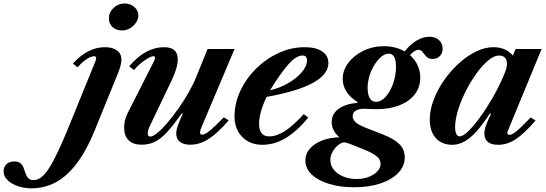

<svg xmlns="http://www.w3.org/2000/svg" viewBox="-328 -798 3050 1072"><path d="M354.5 -628Q320.5 -628 300.2 -646.8Q280 -665.5 280 -696.5Q280 -729 306 -753.8Q332 -778.5 367 -778.5Q399 -778.5 421.8 -759Q444.5 -739.5 444.5 -712Q444.5 -691 431.5 -671.8Q418.5 -652.5 398 -640.2Q377.5 -628 354.5 -628ZM-152 253.5Q-191 253.5 -226.8 241.8Q-262.5 230 -285.2 208.5Q-308 187 -308 158Q-308 135.5 -292.5 119.5Q-277 103.5 -248.5 103.5Q-225 103.5 -213.2 114.2Q-201.5 125 -195.8 140.5Q-190 156 -184.8 171.5Q-179.5 187 -169.5 197.5Q-159.5 208 -139 207.5Q-118.5 207 -98.8 192.8Q-79 178.5 -56 143.8Q-33 109 -4 47.8Q25 -13.5 63 -107.5L204.5 -455.5Q207.5 -462.5 208.2 -466.8Q209 -471 209 -474Q209 -484 197 -484Q180 -484 154.2 -466.8Q128.5 -449.5 105.5 -422L79 -443Q162 -534.5 257.5 -534.5Q301.5 -534.5 325.8 -516Q350 -497.5 350 -465Q350 -452 345 -431.8Q340 -411.5 331.5 -391L202 -73Q153 47.5 97 119.2Q41 191 -21.2 222.2Q-83.5 253.5 -152 253.5Z M734 10Q696.5 10 676.2 -6.2Q656 -22.5 656 -52Q656 -71 665 -97Q674 -123 692.5 -163L686.5 -164.5Q639 -97 603.5 -59Q568 -21 535 -5.5Q502 10 462.5 10Q415.5 10 390.2 -14.8Q365 -39.5 365 -86Q365 -128.5 385.5 -168L531.5 -456Q537.5 -468 537.5 -476.5Q537.5 -484 529 -484Q517.5 -484 497.5 -472.5Q477.5 -461 456.2 -443.2Q435 -425.5 420 -406.5L393.5 -428Q483 -534.5 589 -534.5Q664.5 -534.5 664.5 -466.5Q664.5 -442.5 655.5 -412.8Q646.5 -383 630 -348.5L509.5 -96.5Q496.5 -69 496.5 -54.5Q496.5 -35.5 511 -35.5Q526 -35.5 551.5 -56.5Q577 -77.5 607.2 -113Q637.5 -148.5 668.2 -192.2Q699 -236 725.2 -282Q751.5 -328 768 -369L831 -524.5H981.5L799 -92.5Q789 -71 789 -58Q789 -46 801 -46Q815.5 -46 842.8 -68Q870 -90 921.5 -143L949 -126Q886 -53.5 836.2 -21.8Q786.5 10 734 10Z M1137 10.5Q1068 10.5 1024.8 -33.2Q981.5 -77 981.5 -147Q981.5 -221.5 1014 -290.8Q1046.5 -360 1102 -415Q1157.5 -470 1227.5 -502.2Q1297.5 -534.5 1373 -534.5Q1435.5 -534.5 1470.5 -511Q1505.5 -487.5 1505.5 -446Q1505.5 -319 1160.5 -257Q1140.5 -215.5 1129.5 -177Q1118.5 -138.5 1118.5 -107.5Q1118.5 -36.5 1175 -36.5Q1216.5 -36.5 1262.2 -66Q1308 -95.5 1368 -160.5L1393 -141Q1329 -64 1266.5 -26.8Q1204 10.5 1137 10.5ZM1180 -294Q1233.5 -306 1280.5 -333.2Q1327.5 -360.5 1356.8 -394.8Q1386 -429 1386 -461Q1386 -488 1361.5 -488Q1325 -488 1282.2 -438.8Q1239.5 -389.5 1193.5 -316Z M1649 247.5Q1572 247.5 1510.5 229Q1449 210.5 1413 177Q1377 143.5 1377 98.5Q1377 59.5 1403 30.8Q1429 2 1472.2 -14.2Q1515.5 -30.5 1567 -31.5Q1524 -68.5 1524 -115.5Q1524 -163 1563.2 -190.8Q1602.5 -218.5 1666 -223.5L1668.5 -228Q1585.5 -280 1585.5 -358Q1585.5 -405.5 1616.8 -447Q1648 -488.5 1700.5 -514.2Q1753 -540 1816.5 -540Q1849.5 -540 1878.5 -532.5Q1907.5 -525 1931 -511Q1963 -551 1999 -572Q2035 -593 2068.5 -593Q2102 -593 2122.8 -574.2Q2143.5 -555.5 2143.5 -526Q2143.5 -502.5 2128.5 -485.8Q2113.5 -469 2087 -469Q2069 -469 2058.8 -476.8Q2048.5 -484.5 2041.8 -494.2Q2035 -504 2027.8 -511.8Q2020.5 -519.5 2007.5 -519.5Q1987 -519.5 1961 -490Q1988.5 -466 2003.5 -433.8Q2018.5 -401.5 2018.5 -364.5Q2018.5 -311 1988 -271.5Q1957.5 -232 1902.8 -210.2Q1848 -188.5 1775 -188.5Q1751.5 -188.5 1738.2 -189.2Q1725 -190 1715.5 -190.5Q1681 -192.5 1661 -181.8Q1641 -171 1641 -148Q1641 -132.5 1655.2 -117.5Q1669.5 -102.5 1713.5 -85L1813 -46Q1870.5 -23.5 1901.2 6.2Q1932 36 1932 80Q1932 129 1896.2 166.8Q1860.5 204.5 1797 226Q1733.5 247.5 1649 247.5ZM1771.5 -229.5Q1800.5 -229.5 1826 -258.5Q1851.5 -287.5 1867.2 -332.5Q1883 -377.5 1883 -424.5Q1883 -498.5 1842.5 -498.5Q1822.5 -498.5 1801.8 -481.8Q1781 -465 1763.5 -437.2Q1746 -409.5 1735.2 -375.5Q1724.5 -341.5 1724.5 -307.5Q1724.5 -270.5 1736.5 -250Q1748.5 -229.5 1771.5 -229.5ZM1662.5 201.5Q1700 201.5 1730.5 189.8Q1761 178 1779 158.5Q1797 139 1797 116.5Q1797 90.5 1772 72Q1747 53.5 1700 35L1634 8.5Q1605 -3 1593.5 -3Q1579.5 -3 1561.2 11.2Q1543 25.5 1529.8 47.8Q1516.5 70 1516.5 94.5Q1516.5 127 1536.8 151Q1557 175 1590.2 188.2Q1623.5 201.5 1662.5 201.5Z M2198 10.5Q2139 10.5 2105.2 -27.2Q2071.5 -65 2071.5 -130Q2071.5 -183.5 2093 -240.2Q2114.5 -297 2151 -349.5Q2187.5 -402 2233.5 -443.8Q2279.5 -485.5 2329.2 -510Q2379 -534.5 2426 -534.5Q2497 -534.5 2535 -488L2551 -524.5H2696L2507.5 -67.5Q2498.5 -45.5 2517 -45.5Q2527 -45.5 2539.8 -53.5Q2552.5 -61.5 2574.8 -82.2Q2597 -103 2635 -142L2662.5 -125.5Q2599 -51.5 2551.5 -20.5Q2504 10.5 2454 10.5Q2376.5 10.5 2376.5 -52.5Q2376.5 -73 2385.5 -98Q2394.5 -123 2413.5 -162.5L2407 -164Q2346.5 -70.5 2297 -30Q2247.5 10.5 2198 10.5ZM2239 -36.5Q2256.5 -36.5 2286.5 -65.5Q2316.5 -94.5 2351.8 -142.8Q2387 -191 2421.2 -250Q2455.5 -309 2481 -368.5Q2494 -398 2498.2 -413.2Q2502.5 -428.5 2502.5 -441Q2502.5 -488 2457 -488Q2430.5 -488 2398 -460.8Q2365.5 -433.5 2333 -388.8Q2300.5 -344 2273.2 -290.5Q2246 -237 2229.5 -183.5Q2213 -130 2213 -86.5Q2213 -63.5 2219.8 -50Q2226.5 -36.5 2239 -36.5Z"/></svg>

Font: Libre Caslon Text Bold
Style: Italic
Weight: 700
Italic angle: -22.583°
Designer: Pablo Impallari, Rodrigo Fuenzalida, Katja Schimmel
Foundry: Pablo Impallari, Rodrigo Fuenzalida
Version: Version 2.000